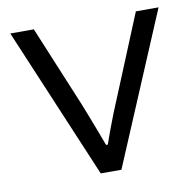

<svg xmlns="http://www.w3.org/2000/svg" viewBox="-65 -592 669 658"><g transform="rotate(-10 270.0 -263.0)"><path d="M234 0 12 -526H94L211 -244Q218 -227 228.5 -199.5Q239 -172 250 -143.5Q261 -115 269 -93H275Q282 -113 292 -140.5Q302 -168 313 -195.5Q324 -223 333 -244L449 -526H528L306 0Z"/></g></svg>

Font: Archivo SemiExpanded Light
Style: Regular
Weight: 300
Width: 6
Designer: Hector Gatti
Foundry: Omnibus-Type
Version: Version 2.001